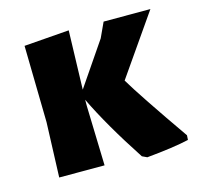

<svg xmlns="http://www.w3.org/2000/svg" viewBox="-78 -553 668 646"><g transform="rotate(-15 256.0 -229.5)"><path d="M55 0 62 -191 57 -458 214 -470 208 -265 311 -416 335 -468H498L352 -258Q390 -194 507 -26L506 -10Q454 2 359 11L342 3Q255 -130 207 -230V-207L213 0Z"/></g></svg>

Font: Alegreya Sans SC ExtraBold
Style: Regular
Weight: 800
Designer: Juan Pablo del Peral
Foundry: Huerta Tipografica
Version: Version 2.007